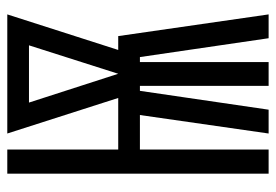

<svg xmlns="http://www.w3.org/2000/svg" viewBox="-138 -638 775 540"><g transform="rotate(-90 250.0 -367.5)"><path d="M32 0V-735H100V-423H245L145 -735H480L380 -423H419L480 0H413L360 -362H346V0H279V-362H265L212 0H145L197 -362H100V0ZM313 -423 393 -674H232Z"/></g></svg>

Font: Iosevka Term
Style: Regular
Weight: 400
Monospace: yes
Designer: Belleve Invis
Foundry: Belleve Invis
Version: Version 30.0.1